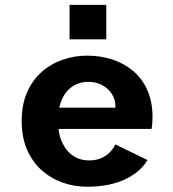

<svg xmlns="http://www.w3.org/2000/svg" viewBox="-20 -734 690 766"><path d="M326.5 11Q276.5 11 229.8 -5.5Q183 -22 146.2 -54.8Q109.5 -87.5 88 -136.8Q66.5 -186 66.5 -251Q66.5 -316 87.8 -365Q109 -414 146 -446.8Q183 -479.5 230 -495.8Q277 -512 328 -512Q380.5 -512 427.5 -496.8Q474.5 -481.5 510.8 -451.2Q547 -421 567.8 -374.8Q588.5 -328.5 588.5 -266.5Q588.5 -255.5 587.5 -242.5Q586.5 -229.5 584.5 -219.5H181V-304.5H440.5Q440.5 -306 440.5 -307Q440.5 -308 440.5 -309.5Q440.5 -337 426.2 -359.2Q412 -381.5 387.5 -394.5Q363 -407.5 331 -407.5Q308 -407.5 286.5 -398.5Q265 -389.5 248.2 -371Q231.5 -352.5 221.5 -323Q211.5 -293.5 211.5 -252Q211.5 -201.5 227.8 -166.2Q244 -131 271.8 -112.5Q299.5 -94 335 -94Q366.5 -94 387.8 -104.8Q409 -115.5 421.8 -130.2Q434.5 -145 440 -158L568.5 -95.5Q554.5 -72 532.5 -52.8Q510.5 -33.5 480.2 -19Q450 -4.5 411.8 3.2Q373.5 11 326.5 11ZM257.5 -714.5H404V-577H257.5Z"/></svg>

Font: Trispace Thin SemiBold
Style: Regular
Weight: 600
Version: Version 1.210